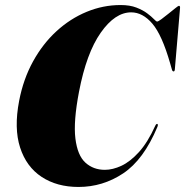

<svg xmlns="http://www.w3.org/2000/svg" viewBox="-20 -732 735 762"><path d="M604.5 -240Q608.5 -238 604.5 -228Q550 -98 469 -44Q388 10 291.5 10Q206 10 145.2 -30Q84.5 -70 59.8 -146.5Q35 -223 56 -332Q72.5 -418 111 -488Q149.5 -558 204 -608Q258.5 -658 323.8 -685Q389 -712 458.5 -712Q495.5 -712 521.2 -702Q547 -692 564 -679.2Q581 -666.5 590.5 -656.5Q600 -646.5 603.5 -646.5Q608 -646.5 620.8 -656Q633.5 -665.5 648.8 -677.8Q664 -690 675.8 -699.5Q687.5 -709 690 -709Q695.5 -709 694.5 -699.5L674 -458Q673.5 -448.5 669 -448.5Q664 -448.5 662 -457L655 -481.5Q623 -593 584.8 -638Q546.5 -683 500.5 -683Q436.5 -683 379.8 -602.2Q323 -521.5 293.5 -367.5Q271 -250 279.2 -182.5Q287.5 -115 319 -86.5Q350.5 -58 396 -58Q427.5 -58 462.2 -74.2Q497 -90.5 531.5 -128.5Q566 -166.5 596 -232.5Q600 -241.5 604.5 -240Z"/></svg>

Font: Fraunces 144pt Black
Style: Italic
Weight: 900
Italic angle: -16°
Version: Version 1.000;[0bf87f6ff]